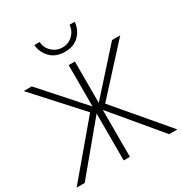

<svg xmlns="http://www.w3.org/2000/svg" viewBox="-212 -1076 1161 1228"><g transform="rotate(-30 369.0 -462.5)"><path d="M-2.9 0 312.5 -374 12.7 -704.1H72.3L344.7 -398.4V-704.1H390.6V-398.4L665 -704.1H725.6L423.8 -374L741.2 0H680.7L390.6 -346.7V0H344.7V-346.7L56.6 0ZM218.8 -924.8H257.8Q259.8 -881.8 292 -851.6Q324.2 -821.3 368.2 -821.3Q414.1 -821.3 445.3 -852.5Q476.6 -883.8 478.5 -924.8H516.6Q512.7 -869.1 474.1 -829.1Q435.5 -789.1 368.2 -789.1Q300.8 -789.1 261.7 -829.6Q222.7 -870.1 218.8 -924.8Z"/></g></svg>

Font: Gothic A1 ExtraLight
Style: Regular
Weight: 275
Designer: HanYang I&C Co.,Ltd.
Foundry: HanYang I&C Co.,Ltd.
Version: Version 2.50